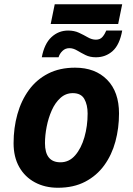

<svg xmlns="http://www.w3.org/2000/svg" viewBox="-20 -875 625 905"><path d="M253 10Q192 10 144.5 -15.5Q97 -41 70.5 -88Q44 -135 44 -200Q44 -272 62 -336.5Q80 -401 116 -450.5Q152 -500 206.5 -528Q261 -556 334 -556Q429 -556 485 -499Q541 -442 541 -340Q541 -271 524 -208Q507 -145 471.5 -96Q436 -47 381.5 -18.5Q327 10 253 10ZM265 -110Q306 -110 334.5 -143Q363 -176 378 -228.5Q393 -281 393 -340Q393 -381 377.5 -408.5Q362 -436 323 -436Q290 -436 265 -413.5Q240 -391 224 -355Q208 -319 200 -278Q192 -237 192 -200Q192 -110 265 -110ZM219 -762 238 -855H556L537 -762ZM177 -605Q189 -669 222.5 -700Q256 -731 301 -731Q330 -731 352.5 -720.5Q375 -710 394 -699Q413 -688 432 -688Q452 -688 463 -701Q474 -714 481 -731H556Q544 -664 511 -634.5Q478 -605 432 -605Q404 -605 383 -615.5Q362 -626 343.5 -637Q325 -648 307 -648Q288 -648 274.5 -635Q261 -622 256 -605Z"/></svg>

Font: BC Sans
Style: Bold Italic
Weight: 700
Italic angle: -12°
Designer: Monotype Design Team
Province of B.C.
Foundry: Monotype Imaging Inc.
Version: Version 2.000;GOOG;noto-source:20170915:90ef993387c0